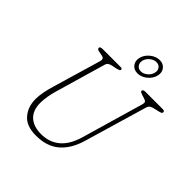

<svg xmlns="http://www.w3.org/2000/svg" viewBox="-243 -1083 1266 1266"><g transform="rotate(45 390.0 -450.0)"><path d="M520 -197 645 -628Q649.5 -642.5 645.5 -650.2Q641.5 -658 625 -663L602 -670Q591 -674 584.5 -677Q578 -680 578 -686Q578 -700 601 -700H762Q780 -700 780 -689Q780 -682.5 776.2 -678.8Q772.5 -675 756 -671L722 -663Q705 -659.5 693.8 -653.2Q682.5 -647 677 -629L548 -190Q519 -90.5 457.2 -37.8Q395.5 15 294 15Q205.5 15 163.8 -33.5Q122 -82 122 -155Q122 -184 129 -220.2Q136 -256.5 147 -293L247 -633Q251 -645 247 -654Q243 -663 227 -666L200 -671Q187.5 -673.5 182.8 -677.5Q178 -681.5 178 -688Q178 -700 206 -700H368Q385 -700 385 -690Q385 -684 378.8 -680.5Q372.5 -677 356 -673L322 -666Q308 -663 298.5 -656.8Q289 -650.5 285 -637L185 -293Q174 -256.5 168 -221.8Q162 -187 162 -159Q162 -88.5 201.5 -52.2Q241 -16 311 -16Q387.5 -16 440.5 -60.2Q493.5 -104.5 520 -197ZM477.5 -748.5Q443 -748.5 424.8 -773Q406.5 -797.5 415.5 -832Q424.5 -866 455.2 -890.5Q486 -915 520.5 -915Q554.5 -915 572.8 -890.5Q591 -866 582 -832Q573 -797.5 542.2 -773Q511.5 -748.5 477.5 -748.5ZM514 -890Q491 -890 469.8 -873Q448.5 -856 442 -832Q436 -808 448.2 -790.8Q460.5 -773.5 484 -773.5Q507 -773.5 528.2 -790.8Q549.5 -808 555.5 -832Q562 -856 549.8 -873Q537.5 -890 514 -890Z"/></g></svg>

Font: Fraunces 9pt SuperSoft Thin
Style: Italic
Weight: 100
Italic angle: -16°
Version: Version 1.000;[0bf87f6ff]